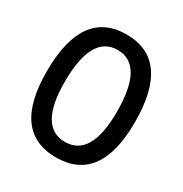

<svg xmlns="http://www.w3.org/2000/svg" viewBox="-166 -829 919 965"><g transform="rotate(30 293.0 -346.5)"><path d="M293 9.8Q37.1 9.8 37.1 -341.8Q37.1 -703.1 293 -703.1Q548.8 -703.1 548.8 -341.8Q548.8 9.8 293 9.8ZM293 -80.1Q444.3 -80.1 444.3 -341.8Q444.3 -613.3 293 -613.3Q141.6 -613.3 141.6 -341.8Q141.6 -80.1 293 -80.1Z"/></g></svg>

Font: Cascadia Code
Style: Regular
Weight: 400
Monospace: yes
Designer: Aaron Bell
Foundry: Saja Typeworks
Version: Version 2106.017